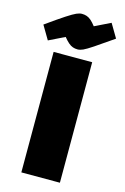

<svg xmlns="http://www.w3.org/2000/svg" viewBox="-163 -904 625 962"><g transform="rotate(15 150.0 -423.0)"><path d="M50 -625H250V0H50ZM162 -668Q149 -668 137.5 -672Q126 -676 114.5 -686Q103 -696 89 -713L7 -673L-35 -744Q28 -789 61 -810.5Q94 -832 110 -839Q126 -846 138 -846Q152 -846 163.5 -842Q175 -838 186 -828.5Q197 -819 211 -801L293 -841L335 -770Q272 -726 239 -704Q206 -682 190.5 -675Q175 -668 162 -668Z"/></g></svg>

Font: Changa ExtraBold
Style: Regular
Weight: 800
Designer: Eduardo Rodriguez Tunni
Foundry: Eduardo Rodriguez Tunni
Version: Version 3.002; ttfautohint (v1.8.2)